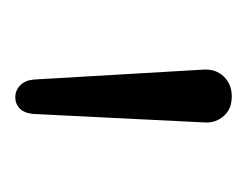

<svg xmlns="http://www.w3.org/2000/svg" viewBox="-56 -695 323 251"><g transform="rotate(90 105.5 -569.5)"><path d="M107 -428Q98 -428 91.5 -434.5Q85 -441 84 -452L71 -674Q70 -690 80 -700.5Q90 -711 106 -711Q117 -711 124.5 -706.5Q132 -702 136.5 -693.5Q141 -685 140 -674L129 -452Q128 -440 122 -434Q116 -428 107 -428Z"/></g></svg>

Font: Nunito ExtraLight Light
Style: Regular
Weight: 300
Version: Version 3.602